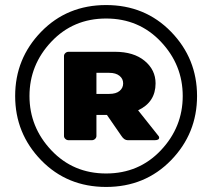

<svg xmlns="http://www.w3.org/2000/svg" viewBox="-20 -1005 840 760"><path d="M616.7 -840Q530 -931.7 400 -931.7Q270 -931.7 183.3 -840Q96.7 -748.3 96.7 -625Q96.7 -501.7 183.3 -410Q270 -318.3 400 -318.3Q530 -318.3 616.7 -410Q703.3 -501.7 703.3 -625Q703.3 -748.3 616.7 -840ZM142.9 -879.2Q245.8 -985 400 -985Q554.2 -985 657.1 -879.2Q760 -773.3 760 -625Q760 -476.7 657.1 -370.8Q554.2 -265 400 -265Q245.8 -265 142.9 -370.8Q40 -476.7 40 -625Q40 -773.3 142.9 -879.2ZM233.3 -466.7V-783.3Q233.3 -790 238.8 -795Q244.2 -800 251.7 -800H435Q509.2 -800 552.5 -764.2Q595.8 -728.3 595.8 -675Q595.8 -600.8 526.7 -568.3L607.5 -466.7Q610 -464.2 610 -460Q610 -450 591.7 -450H485.8Q471.7 -450 460.8 -466.7L403.3 -550H361.7V-466.7Q361.7 -460 356.2 -455Q350.8 -450 343.3 -450H251.7Q244.2 -450 238.8 -455Q233.3 -460 233.3 -466.7ZM361.7 -633.3H412.5Q439.2 -633.3 453.3 -645Q467.5 -656.7 467.5 -675Q467.5 -693.3 452.9 -705Q438.3 -716.7 412.5 -716.7H361.7Z"/></svg>

Font: BoonTook Mon
Style: Regular
Weight: 400
Designer: Sungsit Sawaiwan
Foundry: FontUni
Version: Version 3.0